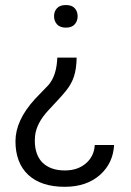

<svg xmlns="http://www.w3.org/2000/svg" viewBox="-20 -550 513 751"><path d="M204.1 -324.7C202.6 -279.8 191.9 -243.7 169.9 -217.8L116.7 -162.6C65.9 -106.9 40.5 -51.8 40.5 2.4C40.5 58.6 57.1 102.5 90.3 133.8C124 165 171.4 180.7 233.4 180.7C291 180.7 337.4 164.6 372.6 132.8C405.8 102.5 423.8 64 426.3 17.1H350.6C349.1 45.9 337.9 69.3 317.9 87.4C295.4 107.4 267.6 116.7 233.4 116.7C196.3 116.7 167.5 106.4 146.5 86.4C126.5 66.4 116.2 37.6 116.2 0V-0.5L117.2 -18.6V-19C121.1 -52.7 138.7 -85.9 169.4 -118.7C199.2 -150.4 222.2 -175.3 237.3 -193.8C252.4 -212.4 263.2 -231.4 269.5 -251.5C275.4 -269.5 279.3 -293.9 279.8 -324.7ZM283.7 -486.8C283.7 -499 279.8 -509.8 272 -518.1C264.6 -526.4 252.9 -530.3 237.8 -530.3C222.7 -530.3 210.9 -526.4 203.1 -518.1C195.3 -509.8 191.4 -499 191.4 -486.8C191.4 -473.6 195.3 -463.9 203.1 -454.6C210.9 -446.3 222.2 -441.9 237.8 -441.9C253.4 -441.9 264.6 -446.3 272 -454.6C279.8 -463.4 283.7 -473.6 283.7 -486.8Z"/></svg>

Font: Shabnam Light
Style: Regular
Weight: 300
Foundry: DejaVu fonts team - Redesigned by Saber Rastikerdar - Based on Vazir font
Version: Version 5.0.1